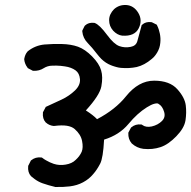

<svg xmlns="http://www.w3.org/2000/svg" viewBox="-20 -786 759 762"><path d="M197.8 -44.4Q185.5 -47.4 173.3 -50.8Q161.1 -54.2 148.9 -58.6Q140.6 -61.5 132.8 -65.7Q125 -69.8 117.7 -75.2Q110.4 -80.6 103.5 -86.4V-86.9H103Q89.4 -102.1 91.8 -126V-127.9L92.8 -129.4L101.6 -147L102.5 -148.9L104.5 -150.4Q121.1 -163.6 143.6 -161.1L146.5 -160.6L148.4 -159.2Q155.3 -153.8 162.8 -149.7Q170.4 -145.5 178 -141.8Q185.5 -138.2 193.4 -135.7Q216.3 -128.4 240.7 -132.8Q252.9 -134.8 262.9 -139.4Q272.9 -144 280.3 -151.4Q296.4 -166 304.2 -183.6Q311 -200.2 305.7 -226.6Q300.8 -252.4 276.4 -273.9Q265.1 -283.7 245.4 -286.9Q225.6 -290 194.8 -286.1H193.4H191.9Q174.3 -288.6 162.6 -299.3L162.1 -299.8H161.6Q147.9 -314.9 150.4 -338.9V-340.8L151.4 -342.3L160.2 -358.9L161.6 -361.8L165 -363.3Q194.3 -377 225.1 -391.1Q239.7 -397.9 252.9 -407Q266.1 -416 277.8 -427.2Q299.3 -448.2 297.4 -471.7Q295.4 -495.6 279.8 -506.8Q262.7 -519 237.8 -522.5Q229 -523.9 220.5 -524.7Q211.9 -525.4 203.9 -525.6Q195.8 -525.9 188.5 -525.4Q183.1 -525.4 178 -524.7Q172.9 -523.9 168.7 -522.5Q164.6 -521 160.9 -519.5Q157.2 -518.1 153.8 -515.6Q135.7 -503.9 112.8 -504.9H110.8L108.9 -505.9L92.3 -514.6L89.8 -516.1L88.9 -518.1Q83.5 -524.9 80.3 -533Q77.1 -541 76.2 -549.3V-550.8V-552.2Q77.6 -560.5 80.8 -568.1Q84 -575.7 89.4 -581.5L89.8 -582.5L90.8 -583Q120.1 -606 156.7 -609.4Q190.9 -612.3 226.1 -611.3Q261.7 -610.4 289.6 -600.6Q317.9 -590.3 345.7 -562Q374 -533.2 381.3 -506.8Q385.3 -493.7 385.5 -477.8Q385.7 -461.9 382.3 -443.4Q376 -408.2 320.8 -347.7Q335.4 -338.4 346.4 -329.8Q357.4 -321.3 365.2 -313Q438 -351.1 480.5 -404.3Q504.9 -434.6 532.7 -450.2Q560.5 -465.8 591.8 -465.8Q653.8 -465.8 684.1 -431.6Q713.4 -398.9 717.3 -367.7Q720.7 -338.9 716.3 -309.1Q713.9 -293 704.6 -277.1Q695.3 -261.2 679.7 -245.1Q664.6 -229.5 648.9 -218.5Q633.3 -207.5 617.2 -202.1Q585 -191.4 548.8 -195.3Q522.9 -198.7 503.4 -216.3L502.9 -216.8L502.4 -217.3Q488.3 -233.9 489.3 -257.3V-259.3L490.2 -261.2L499 -277.8L500 -279.8L501.5 -280.8Q517.6 -294.4 540 -292L543 -291.5L544.9 -290Q559.1 -279.3 582.5 -284.2Q607.4 -290 623.5 -306.6Q637.7 -321.3 631.3 -342.3Q624.5 -365.2 609.4 -373.5Q606 -377.4 593 -374.3Q580.1 -371.1 562.5 -359.9Q524.9 -336.4 489.7 -293.9Q453.6 -250.5 393.1 -231.9Q389.2 -158.2 377.4 -136.2Q371.6 -125 364.7 -114.5Q357.9 -104 349.6 -94.7Q333.5 -75.2 309.6 -62.5Q297.9 -56.2 284.9 -52.2Q272 -48.3 257.8 -46.4Q230 -43 199.7 -43.9H198.7ZM460 -516.6Q455.6 -517.1 451.2 -517.8Q446.8 -518.6 442.6 -519.8Q438.5 -521 434.3 -522.2Q430.2 -523.4 426 -524.9Q421.9 -526.4 418 -528.1Q414.1 -529.8 410.2 -531.7Q405.3 -534.2 400.4 -537.4Q395.5 -540.5 391.1 -544.2Q386.7 -547.9 382.1 -552.2Q377.4 -556.6 373.3 -561.8Q369.1 -566.9 364.7 -572.3Q355 -585 345.9 -595.7Q336.9 -606.4 328.6 -614.7Q309.1 -634.3 306.6 -661.1V-664.1L307.6 -666.5L315.4 -682.1L316.4 -683.6L317.9 -685.1Q331.5 -697.8 353.5 -695.3H354.5L356 -694.8Q375 -688 405.3 -647Q432.1 -610.8 453.6 -603Q475.6 -595.2 499 -600.1Q519.5 -604 524.9 -622.1Q531.7 -646 541.5 -683.1L542 -686L544.4 -688Q558.1 -700.7 580.1 -698.2L582 -697.8L583.5 -697.3L599.1 -689.5L602.1 -688L603.5 -685.1Q607.4 -677.2 610.1 -668.9Q612.8 -660.6 614.5 -652.1Q616.2 -643.6 616.7 -634.5Q617.2 -625.5 616.2 -616.2Q615.7 -610.8 614.7 -605.7Q613.8 -600.6 612.1 -595.7Q610.4 -590.8 608.2 -585.9Q606 -581.1 603.3 -576.7Q600.6 -572.3 597.4 -567.9Q594.2 -563.5 590.6 -559.6Q586.9 -555.7 582.5 -552.2Q553.2 -527.3 522.5 -520Q492.7 -513.7 460 -516.6ZM464.8 -644.5Q445.3 -647 429.2 -664.1Q421.4 -672.9 417.2 -683.3Q413.1 -693.8 413.1 -706.1Q413.1 -718.3 418.2 -729.2Q423.3 -740.2 432.6 -749.5Q452.6 -767.6 481 -766.1Q510.7 -764.2 528.3 -735.8Q546.4 -706.5 530.8 -674.3Q514.6 -641.1 465.3 -644.5Z"/></svg>

Font: NaikaiFont
Style: Bold
Weight: 700
Version: Version 1.89